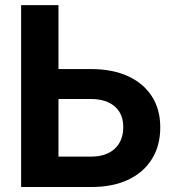

<svg xmlns="http://www.w3.org/2000/svg" viewBox="-20 -748 700 768"><path d="M161.1 -471.7H344.7Q429.7 -471.7 491.7 -443.4Q553.7 -415 587.4 -362.8Q621.1 -310.5 621.1 -238.8Q621.1 -165.5 587.6 -111.8Q554.2 -58.1 492.7 -29.1Q431.2 0 346.2 0H64.5V-727.5H213.9V-121.6H343.8Q404.8 -121.6 439 -153.1Q473.1 -184.6 473.1 -240.2Q473.1 -275.4 457.8 -300.3Q442.4 -325.2 413.3 -338.6Q384.3 -352.1 343.8 -352.1H161.1Z"/></svg>

Font: Inter 16pt
Style: Bold
Weight: 700
Version: Version 4.001;git-66647c0bb